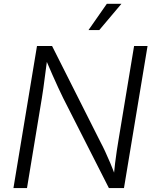

<svg xmlns="http://www.w3.org/2000/svg" viewBox="-20 -963 794 983"><path d="M48.8 0 169.4 -727.5H246.6L496.1 -232.4Q505.9 -214.4 518.3 -187.7Q530.8 -161.1 544.4 -128.7Q558.1 -96.2 571.3 -60.1L562 -59.1Q565.4 -94.2 569.3 -127.7Q573.2 -161.1 577.9 -190.9Q582.5 -220.7 586.4 -244.1L666.5 -727.5H735.4L614.7 0H537.6L303.7 -460.4Q291.5 -485.8 278.1 -514.2Q264.6 -542.5 248.8 -579.1Q232.9 -615.7 211.4 -665.5L222.7 -667.5Q216.3 -619.6 211.2 -580.8Q206.1 -542 202.1 -512.2Q198.2 -482.4 194.3 -460.9L118.2 0ZM433.1 -809.1 526.9 -943.4H601.6L488.3 -809.1Z"/></svg>

Font: Inter 16pt Light
Style: Italic
Weight: 300
Italic angle: -9.3988°
Version: Version 4.001;git-66647c0bb